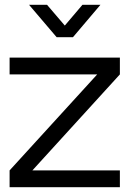

<svg xmlns="http://www.w3.org/2000/svg" viewBox="-20 -780 560 800"><path d="M216 -625H284L398.5 -760H323.5L250 -673.5L176 -760H101ZM479.5 0V-70H115L479.5 -470V-540H20V-470H385L20 -70V0Z"/></svg>

Font: Vela Sans
Style: Regular
Weight: 400
Designer: Principal design: Mikhail Sharanda - project Manrope.
Design modification: Ravid Balaliev
Foundry: Mikhail Sharanda
Version: Version 1.001